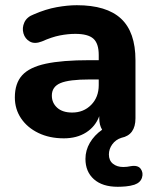

<svg xmlns="http://www.w3.org/2000/svg" viewBox="-20 -521 596 737"><path d="M359 -216H324Q245 -216 212 -202Q179 -188 179 -154Q179 -126 199.5 -107.5Q220 -89 257 -89Q301 -89 330 -118.5Q359 -148 359 -194ZM432 196Q373 196 340.5 167Q308 138 308 89Q308 56 325 27Q342 -2 372 -23Q361 -41 361 -67V-75Q346 -35 310.5 -12.5Q275 10 225 10Q170 10 127.5 -10.5Q85 -31 61 -66.5Q37 -102 37 -147Q37 -201 65 -232Q93 -263 156 -276.5Q219 -290 323 -290H359V-310Q359 -354 338.5 -372.5Q318 -391 269 -391Q241 -391 210 -385Q179 -379 141 -362Q113 -351 94.5 -361.5Q76 -372 70 -393Q64 -414 73.5 -435Q83 -456 110 -466Q156 -486 198 -493.5Q240 -501 275 -501Q389 -501 444.5 -449.5Q500 -398 500 -290V-67Q500 -3 446 8Q424 15 411 33Q398 51 398 72Q398 95 413.5 107.5Q429 120 453 120Q468 120 481 117Q509 112 520 127Q531 142 525 161Q519 180 496 188Q480 193 463 194.5Q446 196 432 196Z"/></svg>

Font: Chiron GoRound TC
Style: Bold
Weight: 700
Designer: Ryoko NISHIZUKA 西塚涼子 (kana, bopomofo & ideographs); Paul D. Hunt (Latin, Greek & Cyrillic); Sandoll Communications 산돌커뮤니
Foundry: Adobe
Version: Version 1.000;hotconv 1.1.1;makeotfexe 2.6.0